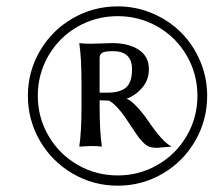

<svg xmlns="http://www.w3.org/2000/svg" viewBox="-20 -608 673 605"><path d="M351.1 -22.9Q273.9 -22.9 208.5 -61.3Q143.1 -99.6 105.5 -164.8Q67.9 -230 67.9 -306.2Q67.9 -382.8 106 -447.8Q144 -512.7 209.2 -550.3Q274.4 -587.9 351.1 -587.9Q408.7 -587.9 460.7 -565.7Q512.7 -543.5 550.5 -505.6Q588.4 -467.8 610.6 -415.8Q632.8 -363.8 632.8 -306.2Q632.8 -229.5 595.2 -164.3Q557.6 -99.1 492.7 -61Q427.7 -22.9 351.1 -22.9ZM351.1 -557.1Q282.2 -557.1 224.1 -523.7Q166 -490.2 132.6 -432.4Q99.1 -374.5 99.1 -306.2Q99.1 -238.3 132.6 -180.4Q166 -122.6 224.1 -88.9Q282.2 -55.2 351.1 -55.2Q418.9 -55.2 476.8 -88.6Q534.7 -122.1 568.4 -179.9Q602.1 -237.8 602.1 -306.2Q602.1 -374.5 568.6 -432.4Q535.2 -490.2 477.3 -523.7Q419.4 -557.1 351.1 -557.1ZM265.1 -147.9 230 -146V-147.9Q236.8 -192.4 236.8 -272.9V-344.2Q236.8 -425.8 230 -470.2V-472.2Q241.2 -470.2 265.1 -470.2Q279.8 -470.2 302.7 -471.2Q325.7 -472.2 333 -472.2Q385.3 -472.2 417.2 -451.2Q449.2 -430.2 449.2 -390.1Q449.2 -356.4 428.2 -331.8Q407.2 -307.1 378.9 -296.9Q392.1 -292 410.4 -272.7Q428.7 -253.4 444.8 -230Q493.2 -158.7 520 -147L519 -146L475.1 -142.1Q461.4 -142.1 451.7 -145.3Q441.9 -148.4 432.4 -158Q422.9 -167.5 417.5 -174.6Q412.1 -181.6 399.9 -200.2Q381.3 -228.5 372.1 -241.7Q362.8 -254.9 349.1 -269.8Q335.4 -284.7 323.2 -291Q316.4 -291 305.4 -291.5Q294.4 -292 293.9 -292V-272.9Q293.9 -194.8 300.8 -147.9L299.8 -146Q289.1 -147.9 265.1 -147.9ZM396 -390.1Q396 -446.8 335.9 -446.8Q310.5 -446.8 302.2 -441.7Q293.9 -436.5 293.9 -425.8V-315.9H316.9Q358.4 -315.9 377.2 -332.3Q396 -348.6 396 -390.1Z"/></svg>

Font: Linear Smooth
Style: Regular
Weight: 400
Designer: Philipp H. Poll, Flanker
Foundry: Philipp H. Poll, reworked by Flanker
Version: Version 1.061 | FøM Fix